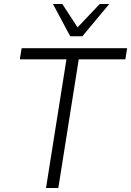

<svg xmlns="http://www.w3.org/2000/svg" viewBox="-20 -948 661 968"><path d="M212 0 315 -649H80L89 -705H621L612 -649H377L274 0ZM334 -765 247 -928H294L371 -810L483 -928H531L395 -765Z"/></svg>

Font: Nunito Sans 10pt SemiCondensed Light
Style: Italic
Weight: 300
Width: 4
Italic angle: -9°
Designer: Vernon Adams
Foundry: Vernon Adams
Version: Version 3.101;gftools[0.9.27]